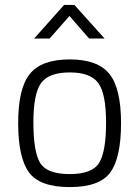

<svg xmlns="http://www.w3.org/2000/svg" viewBox="-20 -752 567 782"><path d="M264 -510Q378 -510 425.5 -451Q473 -392 473 -251Q473 -110 429.5 -50Q386 10 264 10Q142 10 98 -50Q54 -110 54 -251Q54 -392 101.5 -451Q149 -510 264 -510ZM264 -43Q356 -43 384 -89Q412 -135 412 -252.5Q412 -370 380.5 -413.5Q349 -457 264 -457Q179 -457 147.5 -414Q116 -371 116 -252.5Q116 -134 143.5 -88.5Q171 -43 264 -43ZM119 -595 241 -732H283L406 -595H343L263 -687L182 -595Z"/></svg>

Font: Titillium Web[RUS by Daymarius]
Style: Regular
Weight: 300
Designer: Cyrillization by Daymarius
Foundry: Cyrillization by Daymarius
Version: Version 1.002 September 12, 2018